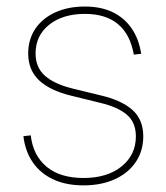

<svg xmlns="http://www.w3.org/2000/svg" viewBox="-20 -556 507 585"><path d="M234.4 8.8Q181.2 8.8 142.1 -9.5Q103 -27.8 79.8 -61.5Q56.6 -95.2 51.3 -141.1L73.7 -143.6Q80.6 -82.5 121.8 -48.1Q163.1 -13.7 234.4 -13.7Q306.6 -13.7 350.3 -48.8Q394 -84 394 -140.6Q394 -183.1 366.5 -206.5Q338.9 -230 285.2 -242.7L197.8 -264.2Q132.8 -279.8 99.4 -311Q65.9 -342.3 65.9 -393.1Q65.9 -436 87.6 -468.3Q109.4 -500.5 148.4 -518.3Q187.5 -536.1 238.8 -536.1Q286.6 -536.1 322 -519.5Q357.4 -502.9 380.1 -470.9Q402.8 -439 410.2 -392.1L387.7 -389.6Q377 -451.2 339.6 -482.4Q302.2 -513.7 238.8 -513.7Q171.4 -513.7 129.9 -480.7Q88.4 -447.8 88.4 -393.1Q88.4 -350.6 116.9 -325.2Q145.5 -299.8 201.7 -286.1L290 -264.6Q351.1 -250 383.8 -220.7Q416.5 -191.4 416.5 -140.6Q416.5 -96.2 393.8 -62.5Q371.1 -28.8 330.1 -10Q289.1 8.8 234.4 8.8Z"/></svg>

Font: Inter 24pt Thin
Style: Regular
Weight: 250
Designer: Rasmus Andersson
Foundry: rsms
Version: Version 4.001;git-66647c0bb